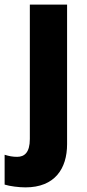

<svg xmlns="http://www.w3.org/2000/svg" viewBox="-65 -570 374 830"><path d="M45 240C172 240 225 159 225 53V-550H64V31C64 89 41 108 9 108C-10 108 -26 105 -45 99V228C-23 235 17 240 45 240Z"/></svg>

Font: Noto Sans Myanmar UI SemiCondensed ExtraBold
Style: Regular
Weight: 800
Width: 4
Designer: Monotype Design Team
Foundry: Monotype Imaging Inc.
Version: Version 2.103